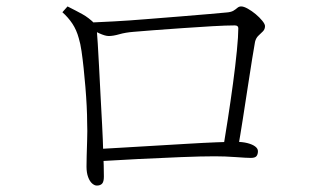

<svg xmlns="http://www.w3.org/2000/svg" viewBox="-20 -637 1040 597"><path d="M673 -170Q680 -212 688.5 -267Q697 -322 704.5 -377.5Q712 -433 716.5 -479Q721 -525 721 -549Q721 -558 710 -558Q684 -558 640 -555.5Q596 -553 547 -549.5Q498 -546 457 -543Q416 -540 395 -538Q370 -536 351 -530.5Q332 -525 318 -525Q307 -525 288.5 -533.5Q270 -542 263 -547V-567Q288 -568 334.5 -570.5Q381 -573 435.5 -577.5Q490 -582 542 -586Q594 -590 632 -593.5Q670 -597 682 -598Q698 -599 705.5 -603.5Q713 -608 718 -612.5Q723 -617 730 -617Q738 -617 750.5 -610Q763 -603 775 -593Q787 -583 795.5 -572.5Q804 -562 804 -556Q804 -546 797.5 -539.5Q791 -533 783.5 -526Q776 -519 773 -507Q770 -491 764 -453.5Q758 -416 750.5 -367Q743 -318 735 -266.5Q727 -215 719 -170ZM281 -60Q274 -60 266.5 -66.5Q259 -73 254 -86.5Q249 -100 249 -119Q249 -128 249.5 -151.5Q250 -175 251 -203Q252 -231 251 -254Q251 -279 249.5 -308Q248 -337 245.5 -367Q243 -397 240 -425.5Q237 -454 233.5 -478Q230 -502 225 -518Q218 -544 205 -563.5Q192 -583 174 -599L190 -617Q216 -604 236 -593Q256 -582 275 -563Q279 -559 279.5 -555Q280 -551 281 -543Q282 -531 284 -501Q286 -471 288 -430Q290 -389 292.5 -342.5Q295 -296 297.5 -249Q300 -202 301 -162Q302 -138 302.5 -122.5Q303 -107 303 -88Q303 -72 297.5 -66Q292 -60 281 -60ZM274 -173Q312 -175 361 -178Q410 -181 462.5 -184Q515 -187 564 -190Q613 -193 652 -194.5Q691 -196 713 -196Q734 -196 749.5 -192Q765 -188 773.5 -181.5Q782 -175 782 -167Q782 -157 777.5 -151.5Q773 -146 760 -146Q747 -146 713.5 -148.5Q680 -151 648 -151Q606 -151 543 -148.5Q480 -146 409.5 -142.5Q339 -139 274 -135Z"/></svg>

Font: Noto Serif JP ExtraLight
Style: Regular
Weight: 200
Designer: Ryoko NISHIZUKA  (kana & ideographs); Frank Grießhammer (Latin, Greek & Cyrillic); Wenlong ZHANG  (bopomofo); Sandoll Co
Foundry: Adobe
Version: Version 2.002-H1;hotconv 1.1.0;makeotfexe 2.6.0